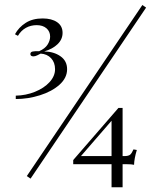

<svg xmlns="http://www.w3.org/2000/svg" viewBox="-20 -685 640 784"><path d="M576.6 -654 104.8 44.4 89.5 33.9 561.3 -664.5ZM235.5 -550.8Q235.5 -524.2 214.9 -504.4Q194.4 -484.7 160.5 -475Q200 -474.2 227 -455.2Q254 -436.3 254 -402.4Q254 -366.9 223 -339.1Q191.9 -311.3 143.1 -296Q94.4 -280.6 44.4 -280.6V-294.4Q85.5 -295.2 122.6 -310.1Q159.7 -325 182.3 -349.6Q204.8 -374.2 204.8 -402.4Q204.8 -429.8 188.7 -447.2Q172.6 -464.5 146 -466.1Q141.9 -463.7 132.7 -459.3Q123.4 -454.8 116.9 -454.8Q104 -454.8 104 -464.5Q104 -472.6 113.3 -474.6Q122.6 -476.6 139.5 -475.8Q163.7 -486.3 174.2 -502.8Q184.7 -519.4 184.7 -535.5Q184.7 -556.5 169.8 -569.4Q154.8 -582.3 129.8 -582.3Q105.6 -582.3 85.9 -571.4Q66.1 -560.5 53.2 -538.7L41.1 -545.2Q56.5 -573.4 84.7 -591.5Q112.9 -609.7 154 -609.7Q191.1 -609.7 213.3 -594.4Q235.5 -579 235.5 -550.8ZM538.7 -72.6Q528.2 -37.9 527.4 -12.1Q517.7 -14.5 496.8 -14.5H480.6V79.8H435.5V-14.5H279V-31.5L463.7 -244.4H480.6V-47.6H487.1Q504.8 -47.6 511.7 -53.6Q518.5 -59.7 525 -75ZM435.5 -47.6V-191.9L310.5 -47.6Z"/></svg>

Font: Playfair Display
Style: Regular
Weight: 400
Designer: Claus Eggers Sørensen
Foundry: Claus Eggers Sørensen
Version: Version 1.005; ttfautohint (v1.2) -l 10 -r 42 -G 200 -x 21 -